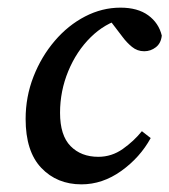

<svg xmlns="http://www.w3.org/2000/svg" viewBox="-20 -471 443 502"><path d="M193 11Q129 11 88 -32Q47 -75 47 -160Q47 -218 67.5 -270.5Q88 -323 123 -364Q158 -405 202.5 -428Q247 -451 295 -451Q340 -451 367.5 -431Q395 -411 403 -378Q401 -358 387.5 -347.5Q374 -337 357 -337Q339 -337 325 -348.5Q311 -360 300 -375L258 -430L300 -422Q254 -410 217 -373.5Q180 -337 158.5 -285Q137 -233 137 -176Q137 -117 164.5 -89Q192 -61 237 -61Q272 -61 301 -81.5Q330 -102 351 -128L374 -110Q346 -59 297 -24Q248 11 193 11Z"/></svg>

Font: Lisu Bosa SemiBold
Style: Italic
Weight: 600
Italic angle: -19°
Designer: David Morse, Annie Olsen, Victor Gaultney, Frank Grießhammer (Latin)
Foundry: SIL International
Version: Version 2.000